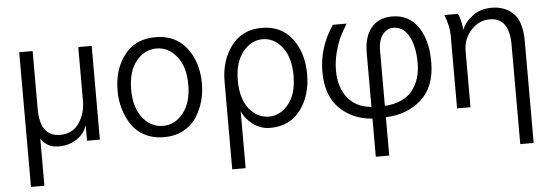

<svg xmlns="http://www.w3.org/2000/svg" viewBox="-50 -693 3082 1072"><g transform="rotate(-5 1491.5 -157.0)"><path d="M84 229.5V-525.4H159.2V-200.2Q159.2 -45.9 271.5 -45.9Q341.8 -45.9 378.4 -99.6Q415 -153.3 415 -226.6V-525.4H490.2V0H418V-85H417Q403.3 -41 360.8 -11.7Q318.4 17.6 257.8 17.6Q192.4 17.6 159.2 -35.2V229.5Z M688.5 -262.7Q688.5 -163.1 734.4 -104.5Q780.3 -45.9 848.6 -45.9Q916 -45.9 962.4 -104.5Q1008.8 -163.1 1008.8 -262.7Q1008.8 -364.3 961.9 -421.9Q915 -479.5 848.6 -479.5Q781.2 -479.5 734.9 -421.9Q688.5 -364.3 688.5 -262.7ZM612.3 -262.7Q612.3 -382.8 674.3 -462.9Q736.3 -543 848.6 -543Q960 -543 1022.5 -462.9Q1085 -382.8 1085 -262.7Q1085 -211.9 1071.8 -164.1Q1058.6 -116.2 1031.7 -74.7Q1004.9 -33.2 957.5 -7.8Q910.2 17.6 848.6 17.6Q788.1 17.6 740.7 -7.3Q693.4 -32.2 666.5 -73.7Q639.6 -115.2 626 -163.1Q612.3 -210.9 612.3 -262.7Z M1443.4 -45.9Q1505.9 -45.9 1552.2 -102.5Q1598.6 -159.2 1598.6 -262.7Q1598.6 -363.3 1553.7 -421.4Q1508.8 -479.5 1443.4 -479.5Q1378.9 -479.5 1332.5 -420.9Q1286.1 -362.3 1286.1 -262.7Q1286.1 -160.2 1331.1 -103Q1376 -45.9 1443.4 -45.9ZM1211.9 229.5V-261.7Q1211.9 -379.9 1273.4 -461.4Q1335 -543 1445.3 -543Q1552.7 -543 1613.8 -463.4Q1674.8 -383.8 1674.8 -262.7Q1674.8 -144.5 1614.3 -63.5Q1553.7 17.6 1444.3 17.6Q1390.6 17.6 1347.2 -15.1Q1303.7 -47.9 1287.1 -90.8V229.5Z M1760.7 -269.5Q1760.7 -405.3 1841.8 -525.4H1918.9Q1894.5 -485.4 1879.9 -455.6Q1865.2 -425.8 1851.1 -374Q1836.9 -322.3 1836.9 -269.5Q1836.9 -176.8 1883.3 -117.2Q1929.7 -57.6 2016.6 -49.8V-352.5Q2016.6 -443.4 2058.1 -493.2Q2099.6 -543 2174.8 -543Q2268.6 -543 2319.8 -468.3Q2371.1 -393.6 2371.1 -271.5Q2371.1 -131.8 2291.5 -61Q2211.9 9.8 2091.8 14.6V229.5H2016.6V15.6Q1906.2 7.8 1833.5 -63.5Q1760.7 -134.8 1760.7 -269.5ZM2091.8 -48.8Q2197.3 -56.6 2246.1 -117.2Q2294.9 -177.7 2294.9 -271.5Q2294.9 -363.3 2264.2 -421.4Q2233.4 -479.5 2174.8 -479.5Q2141.6 -479.5 2116.7 -448.7Q2091.8 -418 2091.8 -357.4Z M2466.8 -525.4H2543Q2550.8 -510.7 2556.2 -488.3Q2561.5 -465.8 2563.5 -450.2L2565.4 -435.5H2566.4Q2583 -478.5 2627 -510.7Q2670.9 -543 2733.4 -543Q2806.6 -543 2854 -497.1Q2901.4 -451.2 2901.4 -339.8V229.5H2826.2V-327.1Q2826.2 -479.5 2716.8 -479.5Q2656.2 -479.5 2611.8 -431.2Q2567.4 -382.8 2567.4 -313.5V0H2492.2V-409.2Q2492.2 -460.9 2466.8 -525.4Z"/></g></svg>

Font: Gothic A1
Style: Regular
Weight: 400
Designer: HanYang I&C Co.,Ltd.
Foundry: HanYang I&C Co.,Ltd.
Version: Version 2.50